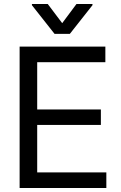

<svg xmlns="http://www.w3.org/2000/svg" viewBox="-20 -940 607 960"><path d="M78.1 -707H506.8V-628.9H166V-392.6H484.4V-315.4H166V-78.1H511.7V0H78.1ZM291 -824.2 362.3 -919.9H442.4V-914.1L329.1 -770.5H252.9L139.6 -914.1V-919.9H218.8Z"/></svg>

Font: Pretendard JP Variable
Style: Regular
Weight: 400
Designer: Base glyphs from Inter by Rasmus Andersson; Hangul glyphs from Noto Sans CJK(Source Han Sans) by Jang Soo-young and Kang
Foundry: Kil Hyung-jin
Version: Version 1.307;Glyphs 3.2 (3192)